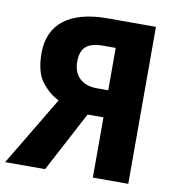

<svg xmlns="http://www.w3.org/2000/svg" viewBox="-87 -787 800 860"><g transform="rotate(10 312.5 -357.0)"><path d="M392.1 -273.9V0H553.2V-713.9H333C161.1 -713.9 68.8 -642.1 68.8 -509.8C68.8 -451.2 80.6 -406.7 104.5 -377C128.4 -347.2 153.8 -326.2 181.2 -314L-6.8 0H174.8L319.8 -273.9ZM392.1 -397H340.8C272 -397 232.9 -436.5 232.9 -499C232.9 -564 264.2 -589.8 336.9 -589.8H392.1Z"/></g></svg>

Font: Avrile Sans
Style: Bold
Weight: 700
Designer: Monotype Design Team, Google (font), Stefan Peev (BGR Cyrillic), Cristiano Sobral (main changes)
Foundry: The Avrile Sans Project Authors
Version: Version 3.110